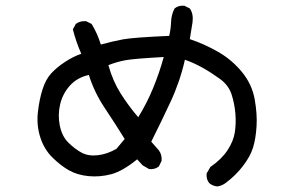

<svg xmlns="http://www.w3.org/2000/svg" viewBox="-20 -673 1040 691"><path d="M761.7 -2Q745.1 -3.9 733.4 -13.7Q721.7 -27.3 723.6 -48.8L737.3 -72.3Q777.3 -99.6 798.8 -132.3Q820.3 -165 825.2 -197.3Q830.1 -229.5 827.1 -264.6Q824.2 -299.8 813.5 -333Q802.7 -366.2 772 -388.7Q741.2 -411.1 710 -428.7Q678.7 -446.3 645.5 -458Q627.9 -379.9 593.8 -306.6Q559.6 -233.4 524.4 -163.1L551.8 -131.8Q563.5 -116.2 561.5 -93.8L551.8 -74.2Q538.1 -62.5 516.6 -64.5L493.2 -78.1L473.6 -99.6Q420.9 -56.6 379.9 -45.9Q338.9 -35.2 298.8 -39.1Q258.8 -43 229 -59.6Q199.2 -76.2 168.9 -106Q138.7 -135.7 125 -178.7Q111.3 -221.7 116.2 -267.6Q121.1 -313.5 132.8 -350.6Q144.5 -387.7 165 -409.7Q185.5 -431.6 214.8 -450.7Q244.1 -469.7 272.5 -479.5Q252.9 -524.4 242.2 -567.4L252.9 -586.9Q268.6 -598.6 290 -596.7L309.6 -586.9Q331.1 -551.8 342.8 -512.7Q385.7 -524.4 421.9 -531.2Q458 -538.1 588.9 -543.9Q594.7 -567.4 595.7 -594.2Q596.7 -621.1 608.4 -642.6Q622.1 -654.3 643.6 -652.3L663.1 -642.6Q676.8 -623 672.9 -592.8L663.1 -532.2Q715.8 -514.6 765.1 -486.3Q814.5 -458 850.6 -414.1Q886.7 -370.1 896.5 -316.4Q906.2 -262.7 903.3 -217.8Q900.4 -172.9 890.6 -141.6Q880.9 -110.4 854.5 -75.7Q828.1 -41 791 -13.7Q777.3 -3.9 761.7 -2ZM399.4 -137.7 428.7 -172.9Q393.6 -229.5 356.4 -285.2Q319.3 -340.8 299.8 -403.3Q256.8 -393.6 231 -364.3Q205.1 -335 196.3 -296.9Q187.5 -258.8 195.3 -220.7Q203.1 -182.6 225.6 -160.2Q248 -137.7 272.9 -124Q297.9 -110.4 332 -114.3Q366.2 -118.2 399.4 -137.7ZM477.5 -251Q508.8 -301.8 531.2 -356.4Q553.7 -411.1 569.3 -467.8Q461.9 -461.9 430.7 -456.1Q399.4 -450.2 370.1 -438.5Q385.7 -381.8 414.1 -336.9Q442.4 -292 477.5 -251Z"/></svg>

Font: NaikaiFont
Style: Regular
Weight: 400
Version: Version 1.67